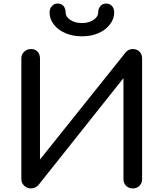

<svg xmlns="http://www.w3.org/2000/svg" viewBox="-20 -1056 916 1076"><path d="M154.3 0Q131.8 0 116.2 -14.6Q99.6 -30.3 99.6 -51.8Q99.6 -277.3 99.6 -728.5Q99.6 -752 116.2 -766.6Q131.8 -781.2 154.3 -781.2Q176.8 -781.2 190.4 -766.6Q204.1 -752 204.1 -728.5Q204.1 -540 204.1 -162.1Q324.2 -311.5 683.6 -761.7Q700.2 -781.2 723.6 -781.2Q747.1 -781.2 761.7 -766.6Q776.4 -752 776.4 -728.5Q776.4 -502.9 776.4 -51.8Q776.4 -30.3 761.7 -14.6Q747.1 0 723.6 0Q702.1 0 686.5 -14.6Q671.9 -30.3 671.9 -51.8Q671.9 -240.2 671.9 -618.2Q552.7 -467.8 194.3 -17.6Q186.5 -9.8 175.8 -4.9Q165 0 154.3 0ZM439.5 -852.5Q387.7 -852.5 346.7 -870.1Q305.7 -887.7 282.2 -918Q257.8 -949.2 257.8 -987.3Q257.8 -1007.8 271.5 -1022.5Q284.2 -1036.1 302.7 -1036.1Q323.2 -1036.1 335.9 -1022.5Q347.7 -1007.8 347.7 -987.3Q347.7 -961.9 374 -944.3Q400.4 -926.8 439.5 -926.8Q477.5 -926.8 503.9 -944.3Q530.3 -961.9 530.3 -987.3Q530.3 -1007.8 543 -1022.5Q555.7 -1036.1 575.2 -1036.1Q594.7 -1036.1 607.4 -1022.5Q620.1 -1007.8 620.1 -987.3Q620.1 -949.2 595.7 -918.9Q572.3 -887.7 531.2 -870.1Q491.2 -852.5 439.5 -852.5Z"/></svg>

Font: Abed
Style: Bold
Weight: 700
Designer: Johan Aakerlund
Version: Version 3.105